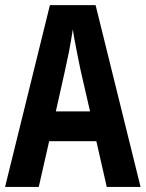

<svg xmlns="http://www.w3.org/2000/svg" viewBox="-20 -737 574 757"><path d="M534.2 0H400.9L359.9 -180.2H173.8L132.8 0H0L176.8 -716.8H356.9ZM335 -297.9 296.9 -463.9Q295.9 -467.8 282.5 -535.4Q269 -603 267.1 -621.1Q260.3 -576.2 251.5 -530.8Q242.7 -485.4 200.2 -297.9Z"/></svg>

Font: Open Sans Hebrew Condensed
Style: Bold
Weight: 700
Width: 3
Foundry: Ascender Corporation, Yanek Iontef
Version: Version 2.001;PS 002.001;hotconv 1.0.70;makeotf.lib2.5.58329